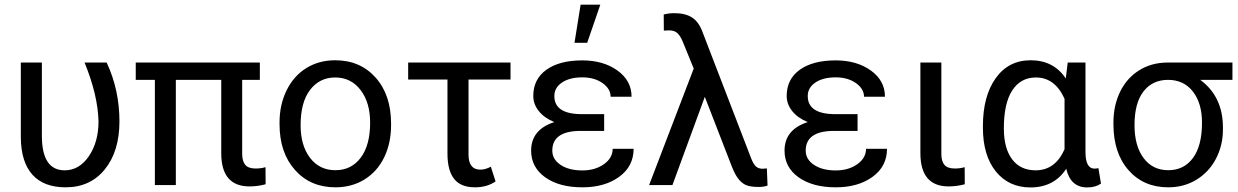

<svg xmlns="http://www.w3.org/2000/svg" viewBox="-20 -798 5341 828"><path d="M160.6 -528.3V-212.4Q160.6 -63.5 258.8 -63.5Q321.8 -63.5 363.3 -124.5Q404.8 -185.5 404.8 -274.4Q402.3 -387.2 344.7 -528.3H439.9Q495.1 -410.6 495.1 -274.4Q495.1 -146 432.4 -68.1Q369.6 9.8 263.2 9.8Q168.5 9.8 119.6 -44.9Q70.8 -99.6 69.8 -204.6V-528.3Z M1100.6 -453.6H1024.4V-134.3Q1024.4 -103 1037.6 -87.2Q1050.8 -71.3 1082.5 -71.3Q1106 -71.3 1125 -77.1L1125.5 -3.4Q1091.3 5.9 1055.7 5.9Q934.1 5.9 934.1 -137.7V-453.6H738.3V0H647.9V-453.6H565.4V-528.3H1100.6Z M1185.5 -269Q1185.5 -346.7 1216.1 -408.7Q1246.6 -470.7 1301 -504.4Q1355.5 -538.1 1425.3 -538.1Q1533.2 -538.1 1599.9 -463.4Q1666.5 -388.7 1666.5 -264.6V-258.3Q1666.5 -181.2 1637 -119.9Q1607.4 -58.6 1552.5 -24.4Q1497.6 9.8 1426.3 9.8Q1318.8 9.8 1252.2 -64.9Q1185.5 -139.6 1185.5 -262.7ZM1276.4 -258.3Q1276.4 -170.4 1317.1 -117.2Q1357.9 -64 1426.3 -64Q1495.1 -64 1535.6 -117.9Q1576.2 -171.9 1576.2 -269Q1576.2 -356 1534.9 -409.9Q1493.7 -463.9 1425.3 -463.9Q1358.4 -463.9 1317.4 -410.6Q1276.4 -357.4 1276.4 -258.3Z M2181.6 -455.1H2000.5V-131.3Q2000.5 -66.4 2051.8 -66.4Q2072.8 -66.4 2096.7 -79.1L2117.2 -15.6Q2080.1 9.8 2028.3 9.8Q1967.3 9.8 1938.7 -26.1Q1910.2 -62 1909.7 -133.3V-455.1H1740.2V-528.3H2181.6Z M2361.8 -148.4Q2361.8 -110.8 2397.7 -86.9Q2433.6 -63 2491.2 -63Q2546.4 -63 2584.2 -89.8Q2622.1 -116.7 2622.1 -156.2H2712.4Q2712.4 -80.6 2650.1 -35.4Q2587.9 9.8 2491.2 9.8Q2391.6 9.8 2331.1 -33.4Q2270.5 -76.7 2270.5 -148.4Q2270.5 -239.3 2370.6 -271.5Q2327.6 -289.1 2303.7 -318.8Q2279.8 -348.6 2279.8 -384.3Q2279.8 -456.5 2336.2 -497.1Q2392.6 -537.6 2491.2 -537.6Q2582 -537.6 2642.8 -493.9Q2703.6 -450.2 2703.6 -380.9H2613.3Q2613.3 -415 2578.4 -439.7Q2543.5 -464.4 2491.2 -464.4Q2436.5 -464.4 2403.6 -442.1Q2370.6 -419.9 2370.6 -383.8Q2370.6 -305.7 2489.7 -305.7H2585.4V-233.4H2476.1Q2361.8 -230.5 2361.8 -148.4ZM2483.9 -777.8H2568.8L2512.2 -613.3H2457.5Z M2888.7 -741.2Q2936.5 -741.2 2965.8 -721.7Q2995.1 -702.1 3011.2 -655.8L3219.7 -114.3Q3229.5 -89.4 3240.5 -79.8Q3251.5 -70.3 3268.6 -70.3L3287.1 -71.8L3290 2.4Q3272.5 8.3 3252 8.3Q3214.4 8.3 3195.3 -0.7Q3176.3 -9.8 3161.1 -30.8Q3146 -51.8 3131.8 -90.8L3019.5 -380.4L2879.9 0H2779.3L2971.7 -502.4L2924.8 -617.2Q2913.6 -644.5 2900.6 -655.8Q2887.7 -667 2865.7 -667L2842.8 -666L2842.3 -735.4Q2862.8 -741.2 2888.7 -741.2Z M3454.6 -148.4Q3454.6 -110.8 3490.5 -86.9Q3526.4 -63 3584 -63Q3639.2 -63 3677 -89.8Q3714.8 -116.7 3714.8 -156.2H3805.2Q3805.2 -80.6 3742.9 -35.4Q3680.7 9.8 3584 9.8Q3484.4 9.8 3423.8 -33.4Q3363.3 -76.7 3363.3 -148.4Q3363.3 -239.3 3463.4 -271.5Q3420.4 -289.1 3396.5 -318.8Q3372.6 -348.6 3372.6 -384.3Q3372.6 -456.5 3429 -497.1Q3485.4 -537.6 3584 -537.6Q3674.8 -537.6 3735.6 -493.9Q3796.4 -450.2 3796.4 -380.9H3706.1Q3706.1 -415 3671.1 -439.7Q3636.2 -464.4 3584 -464.4Q3529.3 -464.4 3496.3 -442.1Q3463.4 -419.9 3463.4 -383.8Q3463.4 -305.7 3582.5 -305.7H3678.2V-233.4H3568.8Q3454.6 -230.5 3454.6 -148.4Z M4039.6 -528.3V-133.3Q4039.6 -102.5 4053 -86.9Q4066.4 -71.3 4097.7 -71.3Q4121.1 -71.3 4140.1 -77.1L4140.6 -3.4Q4106.4 5.9 4070.8 5.9Q3949.2 5.9 3949.2 -137.7V-528.3Z M4661.1 -528.3V-139.2Q4662.1 -70.8 4700.2 -70.8Q4709.5 -70.8 4716.8 -73.2L4728 -6.3Q4704.6 10.3 4668.5 10.3Q4596.7 10.3 4578.1 -70.3Q4525.9 10.3 4423.8 10.3Q4330.1 10.3 4274.4 -58.8Q4218.8 -127.9 4218.8 -247.1V-254.4Q4218.8 -383.3 4273.9 -460.7Q4329.1 -538.1 4424.8 -538.1Q4523.9 -538.1 4576.2 -459.5L4584.5 -528.3ZM4309.1 -244.1Q4309.1 -158.7 4344.7 -111.1Q4380.4 -63.5 4446.3 -63.5Q4530.8 -63.5 4570.8 -154.3V-372.1Q4529.3 -463.9 4447.3 -463.9Q4381.8 -463.9 4345.5 -408.4Q4309.1 -353 4309.1 -244.1Z M5294.9 -453.6H5156.2Q5253.9 -381.3 5253.9 -248V-239.7Q5253.9 -171.4 5224.1 -114Q5194.3 -56.6 5140.4 -23.4Q5086.4 9.8 5018.1 9.8Q4911.6 9.8 4846.7 -64.2Q4781.7 -138.2 4781.7 -262.7V-269Q4781.7 -343.3 4810.5 -402.3Q4839.4 -461.4 4892.3 -494.6Q4945.3 -527.8 5013.7 -528.3H5294.9ZM4872.6 -258.3Q4872.6 -168.9 4911.6 -116.5Q4950.7 -64 5018.1 -64Q5085.9 -64 5124.8 -116.9Q5163.6 -169.9 5163.6 -269Q5163.6 -353 5124.3 -403.3Q5085 -453.6 5017.1 -453.6Q4950.2 -453.6 4911.4 -403.8Q4872.6 -354 4872.6 -258.3Z"/></svg>

Font: APIMedia Roboto
Style: Regular
Weight: 400
Designer: Google
Version: Version 2.137; 2017